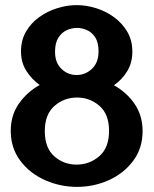

<svg xmlns="http://www.w3.org/2000/svg" viewBox="-20 -728 600 750"><path d="M281 2Q215 2 155.5 -24.5Q96 -51 59 -100.5Q22 -150 22 -217Q22 -278 54 -323.5Q86 -369 135 -396Q104 -418 83 -451Q62 -484 62 -527Q62 -571 81.5 -604.5Q101 -638 133 -661Q165 -684 203.5 -696Q242 -708 279 -708Q317 -708 355.5 -696Q394 -684 426 -660.5Q458 -637 477.5 -603.5Q497 -570 497 -526Q497 -483 477 -450Q457 -417 425 -395Q474 -368 505.5 -322.5Q537 -277 537 -216Q537 -149 500.5 -100Q464 -51 405.5 -24.5Q347 2 281 2ZM279 -435Q314 -435 339.5 -459.5Q365 -484 365 -527Q365 -562 352 -582Q339 -602 319.5 -610.5Q300 -619 281 -619Q261 -619 241.5 -610.5Q222 -602 208.5 -581.5Q195 -561 195 -526Q195 -483 220 -459Q245 -435 279 -435ZM279 -85Q330 -85 368 -118Q406 -151 406 -217Q406 -282 368.5 -314.5Q331 -347 281 -347Q230 -347 192.5 -314Q155 -281 155 -216Q155 -150 192 -117.5Q229 -85 279 -85Z"/></svg>

Font: Panamera
Style: Bold
Weight: 700
Designer: Bastien Sozeau
Foundry: NBR — Bastien Sozeau
Version: Version 3.002; ttfautohint (v1.8.4.7-5d5b);gftools[0.9.33]